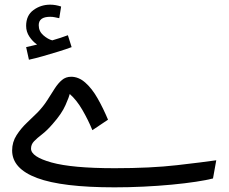

<svg xmlns="http://www.w3.org/2000/svg" viewBox="-20 -782 982 823"><path d="M471 21Q246 21 139 -19Q32 -59 32 -137Q32 -173 51 -202.5Q70 -232 95.5 -256Q121 -280 141 -300Q166 -326 183 -353Q200 -380 214.5 -402.5Q229 -425 245.5 -439Q262 -453 285 -453Q317 -453 345.5 -428Q374 -403 398 -361Q422 -319 443 -269L376 -224Q358 -268 333 -311Q308 -354 279 -379Q277 -369 261 -332Q245 -295 206 -251Q182 -223 160.5 -206.5Q139 -190 126 -176.5Q113 -163 113 -145Q113 -110 201 -85.5Q289 -61 472 -61Q626 -61 739 -74Q852 -87 907 -95L893 -17Q866 -10 820 -3Q774 4 716 9.5Q658 15 595 18Q532 21 471 21ZM104 -526 92 -580Q107 -583 118 -586Q129 -589 139 -591Q120 -604 106 -625Q92 -646 92 -671Q92 -716 123.5 -739Q155 -762 195 -762Q218 -762 242 -754L234 -704Q224 -706 215 -708Q206 -710 195 -710Q146 -710 146 -674Q146 -648 165.5 -631Q185 -614 204 -609Q242 -620 271 -631L287 -580Q263 -571 230.5 -561Q198 -551 165 -541.5Q132 -532 104 -526Z"/></svg>

Font: Noto IKEA Arabic
Style: Regular
Weight: 400
Designer: Monotype Design Team
Foundry: Monotype Imaging Inc.
Version: Version 1.200